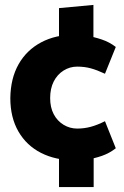

<svg xmlns="http://www.w3.org/2000/svg" viewBox="-20 -641 505 781"><path d="M360 -455V-621L220 -608V-456ZM361 -44H220V120H361ZM407 -148Q375 -132 348.5 -125Q322 -118 294 -118Q264 -118 238.5 -133.5Q213 -149 198.5 -176.5Q184 -204 184 -242Q184 -281 198.5 -309.5Q213 -338 238.5 -354Q264 -370 294 -370Q324 -370 349.5 -363Q375 -356 407 -341L451 -450Q425 -470 393.5 -480.5Q362 -491 333 -495.5Q304 -500 284 -500Q206 -500 147 -468.5Q88 -437 55.5 -379.5Q23 -322 22 -242Q22 -163 55 -106Q88 -49 147 -19Q206 11 284 11Q305 11 334 7.5Q363 4 394.5 -7Q426 -18 451 -38Z"/></svg>

Font: Catamaran ExtraBold
Style: Regular
Weight: 800
Designer: Pria Ravichandran
Version: Version 2.000